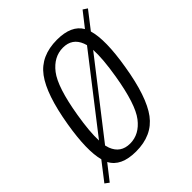

<svg xmlns="http://www.w3.org/2000/svg" viewBox="-223 -729 860 860"><g transform="rotate(-45 207.0 -299.0)"><path d="M-43.5 4.5 23.5 -82Q4 -154 28 -298.5Q55 -461 107 -531Q159 -601 261.5 -601Q352.5 -601 384 -546L438.5 -615.5L459 -602L395 -519.5Q416.5 -447.5 391.5 -298.5Q365 -136 312.8 -66Q260.5 4 158.5 4Q64 4 33.5 -54.5L-24 19ZM164.5 -40Q223 -40 264.5 -93.8Q306 -147.5 331 -298Q347.5 -397 344 -454L79 -113.5Q81.5 -102.5 84.5 -94.5Q105.5 -40 164.5 -40ZM75.5 -148.5 339.5 -488.5Q337.5 -496 335 -502.5Q314 -557 255.5 -557Q197 -557 155.2 -503Q113.5 -449 88.5 -298Q73 -205 75.5 -148.5Z"/></g></svg>

Font: Anybody Light
Style: Italic
Weight: 300
Italic angle: -10°
Designer: Tyler Finck
Foundry: Etcetera Type Company
Version: Version 1.010; ttfautohint (v1.8.3) -l 8 -r 50 -G 200 -x 14 